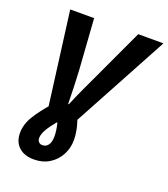

<svg xmlns="http://www.w3.org/2000/svg" viewBox="-154 -761 945 1080"><g transform="rotate(20 318.5 -220.5)"><path d="M174 211Q117 211 84 180.5Q51 150 51 97Q51 46 80.5 -3Q110 -52 167 -117L156 -61L79 -652H222L243 -349Q246 -297 247.5 -249Q249 -201 250 -148H254Q276 -201 298.5 -249.5Q321 -298 345 -349L486 -652H637L317 -60L318 -116Q338 -59 344 -27Q350 5 350 31Q350 80 328 121Q306 162 266.5 186.5Q227 211 174 211ZM192 119Q214 119 227 101.5Q240 84 240 49Q240 15 229 -29H225Q197 4 179.5 34Q162 64 162 86Q162 102 170.5 110.5Q179 119 192 119Z"/></g></svg>

Font: Source Sans 3 ExtraLight
Style: Bold Italic
Weight: 700
Italic angle: -11°
Version: Version 3.052;hotconv 1.1.0;makeotfexe 2.6.0